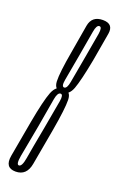

<svg xmlns="http://www.w3.org/2000/svg" viewBox="-165 -717 472 761"><g transform="rotate(20 70.5 -336.5)"><path d="M9 4.5Q55.5 4.5 65 -48.2Q74.5 -101 92.5 -202Q109 -297 108.2 -333.5Q107.5 -370 76.5 -370Q45.5 -370 31.2 -333.8Q17 -297.5 -0.5 -202Q-19 -100.5 -28 -48Q-37 4.5 9 4.5ZM13.5 -23Q1.5 -23 8.2 -61Q15 -99 33.5 -197.5Q49 -288.5 54.2 -317.8Q59.5 -347 72 -347Q84 -347 79 -317.8Q74 -288.5 57.5 -197.5Q39 -99 32.8 -61Q26.5 -23 13.5 -23ZM73.5 -352.5Q104 -352.5 117.2 -388.2Q130.5 -424 148 -516.5Q161.5 -591.5 168.5 -635Q175.5 -678.5 130 -678.5Q84 -678.5 76.2 -635Q68.5 -591.5 56 -516.5Q39.5 -423.5 41 -388Q42.5 -352.5 73.5 -352.5ZM76.5 -374.5Q64.5 -374.5 69.8 -404.5Q75 -434.5 90.5 -520Q103 -591.5 108 -621.2Q113 -651 125 -651Q137 -651 132.2 -621.2Q127.5 -591.5 114.5 -520Q99 -434.5 93.8 -404.5Q88.5 -374.5 76.5 -374.5Z"/></g></svg>

Font: Anybody UltraCondensed ExtraLight
Style: Italic
Weight: 250
Width: 1
Italic angle: -10°
Version: Version 1.113;gftools[0.9.25]